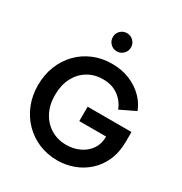

<svg xmlns="http://www.w3.org/2000/svg" viewBox="-224 -1154 1256 1328"><g transform="rotate(30 404.0 -490.0)"><path d="M425 12Q491 12 553 -10.5Q615 -33 664.5 -77.5Q714 -122 743 -187.5Q772 -253 772 -340V-415H422V-300H636V-297Q636 -240 607 -198.5Q578 -157 530 -134.5Q482 -112 425 -112Q355 -112 301 -145Q247 -178 216.5 -236.5Q186 -295 186 -373Q186 -451 216 -509.5Q246 -568 299 -600.5Q352 -633 422 -633Q493 -633 543 -597Q593 -561 615 -503L736 -561Q717 -614 673 -658.5Q629 -703 565.5 -730Q502 -757 422 -757Q342 -757 274 -728.5Q206 -700 156 -648.5Q106 -597 78 -526.5Q50 -456 50 -373Q50 -290 78.5 -219.5Q107 -149 158 -97Q209 -45 277 -16.5Q345 12 425 12ZM405 -847Q434 -847 455.5 -868Q477 -889 477 -920Q477 -950 455.5 -971Q434 -992 405 -992Q374 -992 353 -971Q332 -950 332 -920Q332 -890 353 -868.5Q374 -847 405 -847Z"/></g></svg>

Font: Plus Jakarta Sans
Style: Bold
Weight: 700
Designer: Gumpita Rahayu
Foundry: Tokotype
Version: Version 2.004; ttfautohint (v1.8.3)